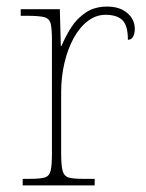

<svg xmlns="http://www.w3.org/2000/svg" viewBox="-20 -564 445 584"><path d="M49 0V-20H71Q101 -20 115.5 -24Q130 -28 134 -44.5Q138 -61 138 -98V-442Q138 -477 134 -492.5Q130 -508 114 -512Q98 -516 61 -516H43V-536H162L165 -424H167Q179 -453 196.5 -480.5Q214 -508 241 -526Q268 -544 306 -544Q344 -544 367 -524.5Q390 -505 390 -476Q390 -463 385 -453Q380 -443 369 -443Q369 -487 352 -503Q335 -519 301 -519Q272 -519 247 -500Q222 -481 204 -448Q186 -415 176 -372.5Q166 -330 166 -284V-98Q166 -61 170.5 -44.5Q175 -28 189 -24Q203 -20 233 -20H268V0Z"/></svg>

Font: Noto Serif Gujarati Thin
Style: Regular
Weight: 250
Version: Version 2.102